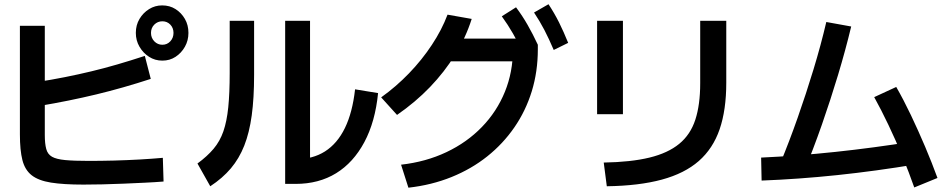

<svg xmlns="http://www.w3.org/2000/svg" viewBox="-20 -872 4440 900"><path d="M73.3 -242.2V-751.1H190V-238.9Q190 -198.9 196.7 -173.9Q203.3 -148.9 223.9 -137.2Q244.4 -125.6 285.6 -121.7Q326.7 -117.8 396.7 -117.8Q453.3 -117.8 515 -119.4Q576.7 -121.1 635.6 -124.4Q694.4 -127.8 743.3 -132.2L746.7 -21.1Q706.7 -17.8 658.9 -15.6Q611.1 -13.3 560 -11.1Q508.9 -8.9 460 -7.8Q411.1 -6.7 371.1 -6.7Q277.8 -6.7 218.9 -16.1Q160 -25.6 128.3 -50.6Q96.7 -75.6 85 -121.7Q73.3 -167.8 73.3 -242.2ZM148.9 -486.7Q221.1 -497.8 285 -510.6Q348.9 -523.3 408.9 -537.8Q468.9 -552.2 530 -570Q591.1 -587.8 658.9 -610L686.7 -502.2Q557.8 -460 431.1 -429.4Q304.4 -398.9 165.6 -375.6ZM616.7 -717.8Q616.7 -754.4 633.9 -783.3Q651.1 -812.2 678.9 -829.4Q706.7 -846.7 740 -846.7Q775.6 -846.7 802.8 -829.4Q830 -812.2 846.7 -783.3Q863.3 -754.4 863.3 -717.8Q863.3 -682.2 846.7 -652.8Q830 -623.3 802.8 -605.6Q775.6 -587.8 741.1 -587.8Q706.7 -587.8 678.9 -605.6Q651.1 -623.3 633.9 -652.8Q616.7 -682.2 616.7 -717.8ZM793.3 -717.8Q793.3 -741.1 778.3 -756.7Q763.3 -772.2 741.1 -772.2Q718.9 -772.2 703.3 -756.7Q687.8 -741.1 687.8 -717.8Q687.8 -694.4 703.3 -678.3Q718.9 -662.2 741.1 -662.2Q763.3 -662.2 778.3 -678.3Q793.3 -694.4 793.3 -717.8Z M1316.7 -10V-774.4H1433.3V-64.4L1365.6 -125.6Q1445.6 -125.6 1503.3 -162.2Q1561.1 -198.9 1596.7 -271.7Q1632.2 -344.4 1644.4 -453.3L1752.2 -435.6Q1738.9 -301.1 1687.8 -205.6Q1636.7 -110 1555.6 -60Q1474.4 -10 1365.6 -10ZM905.6 -105.6Q951.1 -138.9 981.1 -174.4Q1011.1 -210 1027.2 -256.7Q1043.3 -303.3 1050 -369.4Q1056.7 -435.6 1056.7 -530V-774.4H1171.1V-521.1Q1171.1 -412.2 1160 -331.1Q1148.9 -250 1125 -189.4Q1101.1 -128.9 1062.2 -82.8Q1023.3 -36.7 965.6 1.1Z M1860 -100Q1976.7 -113.3 2072.8 -158.9Q2168.9 -204.4 2238.9 -276.7Q2308.9 -348.9 2346.7 -441.7Q2384.4 -534.4 2384.4 -641.1L2433.3 -584.4H2048.9V-691.1H2483.3L2501.1 -662.2V-641.1Q2501.1 -536.7 2472.8 -444.4Q2444.4 -352.2 2391.1 -275Q2337.8 -197.8 2263.9 -138.9Q2190 -80 2096.7 -42.2Q2003.3 -4.4 1894.4 7.8ZM1766.7 -415.6Q1836.7 -465.6 1897.2 -528.3Q1957.8 -591.1 2004.4 -661.7Q2051.1 -732.2 2077.8 -803.3L2191.1 -783.3Q2163.3 -695.6 2113.3 -615Q2063.3 -534.4 1995.6 -463.9Q1927.8 -393.3 1841.1 -333.3ZM2432.2 -623.3Q2407.8 -674.4 2384.4 -715Q2361.1 -755.6 2332.2 -795.6L2398.9 -837.8Q2428.9 -797.8 2453.3 -755Q2477.8 -712.2 2501.1 -662.2ZM2575.6 -637.8Q2553.3 -690 2531.7 -731.7Q2510 -773.3 2483.3 -813.3L2551.1 -852.2Q2578.9 -810 2600.6 -766.7Q2622.2 -723.3 2643.3 -671.1Z M2810 -110Q2937.8 -112.2 3024.4 -133.3Q3111.1 -154.4 3163.9 -197.8Q3216.7 -241.1 3239.4 -311.1Q3262.2 -381.1 3262.2 -482.2V-774.4H3384.4V-484.4Q3384.4 -356.7 3353.3 -266.1Q3322.2 -175.6 3255.6 -117.2Q3188.9 -58.9 3082.2 -30Q2975.6 -1.1 2824.4 1.1ZM2778.9 -336.7V-774.4H2900V-336.7Z M3636.7 -104.4Q3680 -208.9 3719.4 -321.1Q3758.9 -433.3 3793.3 -546.7Q3827.8 -660 3853.3 -768.9L3970 -747.8Q3943.3 -636.7 3908.3 -520.6Q3873.3 -404.4 3832.8 -288.3Q3792.2 -172.2 3746.7 -62.2ZM3547.8 -133.3Q3717.8 -141.1 3896.1 -160Q4074.4 -178.9 4262.2 -208.9L4277.8 -102.2Q4084.4 -70 3903.9 -51.1Q3723.3 -32.2 3550 -25.6ZM4265.6 6.7Q4241.1 -63.3 4210 -138.9Q4178.9 -214.4 4144.4 -286.7Q4110 -358.9 4077.8 -416.7L4181.1 -464.4Q4215.6 -404.4 4250 -332.2Q4284.4 -260 4316.7 -183.9Q4348.9 -107.8 4374.4 -37.8Z"/></svg>

Font: Paperlogy 6 SemiBold
Style: Regular
Weight: 600
Designer: redesigned by Lee Juim, glyphs from Gmarket Sans & Montserrat
Foundry: PT&
Version: Version 1.001